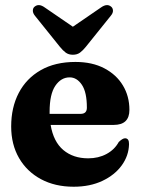

<svg xmlns="http://www.w3.org/2000/svg" viewBox="-20 -715 547 747"><path d="M483.5 -287.5Q483.5 -229 422.5 -229H177Q188 -163.5 226.5 -131.2Q265 -99 323 -99Q363 -99 394.2 -115.8Q425.5 -132.5 442 -162.5Q457.5 -177.5 467 -177Q482.5 -176.5 482 -154Q481 -109.5 453.8 -71.8Q426.5 -34 378.2 -11.2Q330 11.5 266.5 11.5Q194 11.5 139.2 -18Q84.5 -47.5 54 -100.2Q23.5 -153 23.5 -223Q23.5 -297 53 -353.5Q82.5 -410 138.5 -442Q194.5 -474 273.5 -474Q339 -474 386 -449.2Q433 -424.5 458.2 -382.5Q483.5 -340.5 483.5 -287.5ZM173 -280Q173 -275.5 173 -272H293.5Q318 -272 318 -296Q318 -356.5 298.5 -385.2Q279 -414 251 -414Q217.5 -414 195.2 -381.2Q173 -348.5 173 -280ZM314.5 -533.5Q302.5 -518.5 291.2 -510.2Q280 -502 263.5 -502Q247 -502 235.8 -510.2Q224.5 -518.5 212.5 -533.5L116.5 -653Q107.5 -664 107.8 -673.8Q108 -683.5 114 -688.5Q130.5 -703 154 -686L263.5 -611L373 -686Q397 -703 413 -688.5Q419 -683.5 419.5 -673.8Q420 -664 410.5 -653Z"/></svg>

Font: Fraunces 72pt Soft
Style: Bold
Weight: 700
Version: Version 1.000;[b76b70a41]